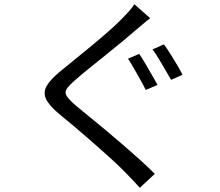

<svg xmlns="http://www.w3.org/2000/svg" viewBox="-20 -824 1040 909"><path d="M639 -569Q652 -550 668 -523Q684 -496 699.5 -468.5Q715 -441 726 -422L670 -398Q660 -419 645 -445.5Q630 -472 614.5 -499.5Q599 -527 586 -546ZM756 -614Q769 -597 785.5 -570.5Q802 -544 818 -517.5Q834 -491 844 -470L790 -446Q778 -467 762.5 -493.5Q747 -520 731.5 -546Q716 -572 702 -590ZM691 -738Q675 -726 655 -708.5Q635 -691 622 -681Q596 -658 559 -627.5Q522 -597 480.5 -563.5Q439 -530 401 -499.5Q363 -469 336 -445Q306 -419 295.5 -402.5Q285 -386 296 -369Q307 -352 339 -324Q366 -302 402 -272.5Q438 -243 479 -209Q520 -175 561.5 -139Q603 -103 642 -68Q681 -33 713 -1L642 65Q626 47 608.5 28.5Q591 10 573 -8Q547 -35 507.5 -71Q468 -107 423.5 -146Q379 -185 336 -221.5Q293 -258 257 -287Q210 -327 197 -357.5Q184 -388 201.5 -418Q219 -448 264 -485Q293 -509 332.5 -541Q372 -573 415 -608.5Q458 -644 496 -677.5Q534 -711 559 -737Q574 -752 591 -771Q608 -790 616 -804Z"/></svg>

Font: Noto Sans HK
Style: Regular
Weight: 400
Designer: Ryoko NISHIZUKA 西塚涼子 (kana, bopomofo & ideographs); Paul D. Hunt (Latin, Greek & Cyrillic); Sandoll Communications 산돌커뮤니
Foundry: Adobe
Version: Version 2.004-H2;hotconv 1.0.118;makeotfexe 2.5.65603